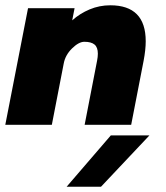

<svg xmlns="http://www.w3.org/2000/svg" viewBox="-29 -472 629 726"><path d="M77 -441H253L244 -395Q273 -421 310 -436.5Q347 -452 388 -452Q522 -452 522 -316Q522 -284 514 -242L467 0H291L338 -242Q341 -257 341 -269Q341 -293 328.5 -303.5Q316 -314 290 -314Q269 -314 243.5 -289Q218 -264 212 -232L167 0H-9ZM390 40H536L353 234H223Z"/></svg>

Font: Teachers ExtraBold
Style: Italic
Weight: 800
Designer: Alfredo Marco Pradil & Chank Diesel
Version: Version 0.009